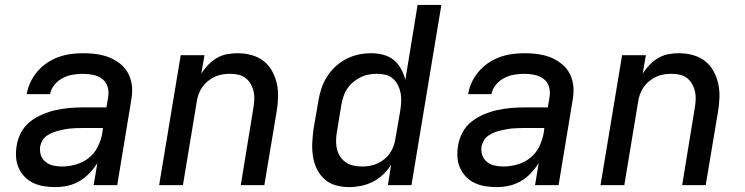

<svg xmlns="http://www.w3.org/2000/svg" viewBox="-20 -755 3040 783"><path d="M206 8Q183 8 160 4.5Q137 1 116.5 -8.5Q96 -18 80.5 -34Q65 -50 56 -70.5Q47 -91 45.5 -114.5Q44 -138 48 -161Q52 -188 66 -214.5Q80 -241 103 -259Q126 -277 153 -288.5Q180 -300 207.5 -306Q235 -312 262.5 -314.5Q290 -317 318 -317H414L421 -359Q425 -380 419 -400.5Q413 -421 397 -433Q381 -445 360.5 -449.5Q340 -454 318 -454Q298 -454 277 -450.5Q256 -447 236.5 -437Q217 -427 202.5 -409.5Q188 -392 184 -371H89Q93 -396 104 -419.5Q115 -443 132.5 -463.5Q150 -484 172.5 -499Q195 -514 219 -522.5Q243 -531 268 -534.5Q293 -538 318 -538Q339 -538 360 -536Q381 -534 401 -529Q421 -524 439 -515Q457 -506 472 -493.5Q487 -481 497.5 -464.5Q508 -448 513.5 -428Q519 -408 519 -387Q519 -366 515 -345L458 0H362L377 -90Q363 -68 344.5 -48.5Q326 -29 303.5 -16Q281 -3 256 2.5Q231 8 206 8ZM233 -76Q260 -76 289 -84Q318 -92 341.5 -110.5Q365 -129 378.5 -156Q392 -183 397 -211L400 -233H318Q305 -233 292.5 -232.5Q280 -232 268 -231Q256 -230 243.5 -227.5Q231 -225 218.5 -222Q206 -219 194 -214Q182 -209 171 -201.5Q160 -194 153.5 -182.5Q147 -171 144 -159Q141 -140 146.5 -123Q152 -106 165.5 -95Q179 -84 196.5 -80Q214 -76 233 -76Z M629 0 717 -530H814L801 -455Q813 -474 829 -490.5Q845 -507 864.5 -518.5Q884 -530 906 -534Q928 -538 949 -538Q978 -538 1005.5 -530.5Q1033 -523 1054.5 -506.5Q1076 -490 1089.5 -465.5Q1103 -441 1109 -414Q1115 -387 1114 -357.5Q1113 -328 1108 -299L1058 0H962L1013 -313Q1016 -330 1017 -347.5Q1018 -365 1014.5 -381Q1011 -397 1003 -411.5Q995 -426 982.5 -436Q970 -446 953.5 -450Q937 -454 919 -454Q903 -454 887 -451.5Q871 -449 856 -442Q841 -435 827.5 -424Q814 -413 804.5 -399Q795 -385 789.5 -369.5Q784 -354 782 -338L726 0Z M1404 8Q1375 8 1348.5 0.5Q1322 -7 1302.5 -25Q1283 -43 1271.5 -67.5Q1260 -92 1256 -119Q1252 -146 1253.5 -174.5Q1255 -203 1259 -231L1278 -341Q1282 -367 1290 -392Q1298 -417 1312.5 -440.5Q1327 -464 1347.5 -483Q1368 -502 1392 -514.5Q1416 -527 1442 -532.5Q1468 -538 1494 -538Q1519 -538 1543.5 -531.5Q1568 -525 1586 -510Q1604 -495 1615.5 -474Q1627 -453 1633 -429L1683 -735H1780L1658 0H1562L1575 -83Q1561 -61 1542 -43Q1523 -25 1500 -13.5Q1477 -2 1452.5 3Q1428 8 1404 8ZM1455 -76Q1471 -76 1487 -78.5Q1503 -81 1518.5 -88Q1534 -95 1547.5 -106Q1561 -117 1570.5 -131Q1580 -145 1585.5 -160.5Q1591 -176 1593 -192L1612 -302Q1615 -320 1616 -338.5Q1617 -357 1614 -374Q1611 -391 1603.5 -406.5Q1596 -422 1583.5 -433.5Q1571 -445 1554 -449.5Q1537 -454 1518 -454Q1501 -454 1484 -451Q1467 -448 1450.5 -440Q1434 -432 1420 -420Q1406 -408 1396 -393Q1386 -378 1380.5 -361Q1375 -344 1372 -327L1354 -217Q1351 -200 1350.5 -182Q1350 -164 1354 -147.5Q1358 -131 1367 -117Q1376 -103 1389.5 -93.5Q1403 -84 1420 -80Q1437 -76 1455 -76Q1455 -76 1455 -76Q1455 -76 1455 -76Z M2006 8Q1983 8 1960 4.5Q1937 1 1916.5 -8.5Q1896 -18 1880.5 -34Q1865 -50 1856 -70.5Q1847 -91 1845.5 -114.5Q1844 -138 1848 -161Q1852 -188 1866 -214.5Q1880 -241 1903 -259Q1926 -277 1953 -288.5Q1980 -300 2007.5 -306Q2035 -312 2062.5 -314.5Q2090 -317 2118 -317H2214L2221 -359Q2225 -380 2219 -400.5Q2213 -421 2197 -433Q2181 -445 2160.5 -449.5Q2140 -454 2118 -454Q2098 -454 2077 -450.5Q2056 -447 2036.5 -437Q2017 -427 2002.5 -409.5Q1988 -392 1984 -371H1889Q1893 -396 1904 -419.5Q1915 -443 1932.5 -463.5Q1950 -484 1972.5 -499Q1995 -514 2019 -522.5Q2043 -531 2068 -534.5Q2093 -538 2118 -538Q2139 -538 2160 -536Q2181 -534 2201 -529Q2221 -524 2239 -515Q2257 -506 2272 -493.5Q2287 -481 2297.5 -464.5Q2308 -448 2313.5 -428Q2319 -408 2319 -387Q2319 -366 2315 -345L2258 0H2162L2177 -90Q2163 -68 2144.5 -48.5Q2126 -29 2103.5 -16Q2081 -3 2056 2.5Q2031 8 2006 8ZM2033 -76Q2060 -76 2089 -84Q2118 -92 2141.5 -110.5Q2165 -129 2178.5 -156Q2192 -183 2197 -211L2200 -233H2118Q2105 -233 2092.5 -232.5Q2080 -232 2068 -231Q2056 -230 2043.5 -227.5Q2031 -225 2018.5 -222Q2006 -219 1994 -214Q1982 -209 1971 -201.5Q1960 -194 1953.5 -182.5Q1947 -171 1944 -159Q1941 -140 1946.5 -123Q1952 -106 1965.5 -95Q1979 -84 1996.5 -80Q2014 -76 2033 -76Z M2429 0 2517 -530H2614L2601 -455Q2613 -474 2629 -490.5Q2645 -507 2664.5 -518.5Q2684 -530 2706 -534Q2728 -538 2749 -538Q2778 -538 2805.5 -530.5Q2833 -523 2854.5 -506.5Q2876 -490 2889.5 -465.5Q2903 -441 2909 -414Q2915 -387 2914 -357.5Q2913 -328 2908 -299L2858 0H2762L2813 -313Q2816 -330 2817 -347.5Q2818 -365 2814.5 -381Q2811 -397 2803 -411.5Q2795 -426 2782.5 -436Q2770 -446 2753.5 -450Q2737 -454 2719 -454Q2703 -454 2687 -451.5Q2671 -449 2656 -442Q2641 -435 2627.5 -424Q2614 -413 2604.5 -399Q2595 -385 2589.5 -369.5Q2584 -354 2582 -338L2526 0Z"/></svg>

Font: Iosevka Curly MdExObl
Style: Regular
Weight: 500
Width: 7
Italic angle: -9°
Monospace: yes
Designer: Belleve Invis
Foundry: Belleve Invis
Version: Version 11.1.0; ttfautohint (v1.8.3)